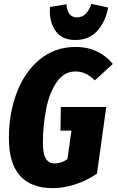

<svg xmlns="http://www.w3.org/2000/svg" viewBox="-20 -956 604 994"><path d="M564 -625 471 -540Q446 -564 422.5 -575Q399 -586 370 -586Q311 -586 273 -530Q235 -474 218.5 -389.5Q202 -305 202 -215Q202 -159 217.5 -134.5Q233 -110 263 -110Q298 -110 329 -132L350 -280H293L295 -402H530L482 -57Q430 -21 369.5 -1.5Q309 18 254 18Q26 18 26 -241Q26 -368 66.5 -475.5Q107 -583 185.5 -648Q264 -713 373 -713Q490 -713 564 -625ZM238 -899Q238 -913 239 -920L324 -934Q326 -903 339 -884.5Q352 -866 379 -866Q429 -866 453 -936L540 -917Q526 -843 483.5 -796Q441 -749 370 -749Q304 -749 271 -791.5Q238 -834 238 -899Z"/></svg>

Font: Fira Sans Extra Condensed ExtraBold
Style: Italic
Weight: 800
Width: 3
Italic angle: -8°
Designer: Carrois Corporate & Edenspiekermann AG
Foundry: Carrois Corporate GbR & Edenspiekermann AG
Version: Version 4.203